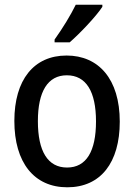

<svg xmlns="http://www.w3.org/2000/svg" viewBox="-20 -786 570 816"><path d="M212 -618V-606H276C319 -643 389 -717 415 -757V-766H302C280 -721 247 -667 212 -618ZM266 10C408 10 489 -95 489 -269C489 -450 399 -550 263 -550C124 -550 41 -447 41 -272C41 -95 125 10 266 10ZM265 -74C183 -74 141 -143 141 -271C141 -397 183 -466 264 -466C346 -466 388 -397 388 -270C388 -143 347 -74 265 -74Z"/></svg>

Font: Noto Sans Mono Condensed Medium
Style: Regular
Weight: 500
Width: 3
Designer: Monotype Design Team
Foundry: Monotype Imaging Inc.
Version: Version 2.014